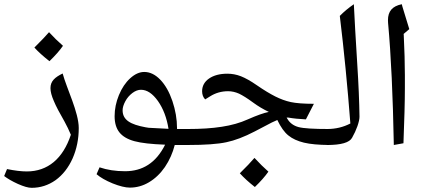

<svg xmlns="http://www.w3.org/2000/svg" viewBox="-54 -691 2030 915"><path d="M96.7 204.1C138.2 204.1 176.3 191.9 210.9 167.5C245.1 142.6 272 108.4 292 64C311.5 19.5 321.3 -28.8 321.3 -80.6C321.3 -155.8 264.2 -268.1 244.6 -340.8C208 -322.8 186.5 -304.7 186.5 -271C186.5 -254.4 191.9 -233.9 202.6 -209.5C212.9 -184.6 230 -152.3 253.4 -111.8C264.6 -91.3 274.9 -70.3 283.7 -48.8C246.1 64.9 173.8 126 73.7 126C47.4 126 16.1 122.1 -20.5 114.7L-34.2 147.9C-18.1 160.2 3.4 172.9 31.2 185.5C59.1 197.8 80.6 204.1 96.7 204.1ZM246.1 -472.7C223.1 -492.7 200.7 -514.6 179.7 -537.6C167.5 -522.9 144 -498.5 109.9 -464.4C127.9 -444.3 151.9 -422.9 181.6 -399.4C209 -425.8 230.5 -450.2 246.1 -472.7Z M564.9 203.1C596.7 203.1 627 194.8 655.8 177.7C684.6 160.6 710 136.7 731.9 105C753.4 73.2 769 38.1 778.8 0H849.1C854.5 0 857.4 -2.9 857.4 -8.3V-67.9C857.4 -73.2 854.5 -76.2 849.1 -76.2H789.6V-80.6C789.6 -123 782.2 -166 767.6 -209.5C752.9 -252.4 733.9 -286.1 710 -311C686 -335.9 660.6 -348.1 633.3 -348.1C610.8 -348.1 588.4 -337.9 566.4 -317.9C544.4 -297.9 526.4 -271 512.7 -237.8C499 -204.6 492.2 -170.9 492.2 -137.2C492.2 -104.5 500 -79.1 515.1 -60.1C530.3 -41 554.2 -26.9 586.9 -18.1C619.1 -9.3 668 -3.9 732.9 -1.5C689.5 85.9 624.5 125 542 125C496.6 125 456.1 118.7 420.4 106.4L406.2 139.2C424.3 154.8 449.7 169.4 482.9 183.1C516.1 196.3 543.5 203.1 564.9 203.1ZM617.7 -263.2C646.5 -263.2 673.3 -245.1 698.7 -209.5C724.1 -173.3 740.7 -129.4 749 -77.1C691.9 -79.6 660.2 -81.5 654.8 -82C648.9 -82.5 643.6 -83.5 639.2 -84.5C568.4 -97.7 530.3 -118.7 530.3 -165.5C530.3 -178.2 534.7 -192.4 543 -208C551.3 -223.6 562.5 -236.8 576.7 -247.6C590.3 -257.8 604 -263.2 617.7 -263.2Z M840.3 0C922.9 0 984.4 -4.4 1024.9 -13.2C1064.9 -21.5 1109.9 -38.6 1159.7 -64.5L1241.7 -107.4L1267.6 -119.1C1283.7 -85.4 1301.3 -60.5 1320.3 -45.4C1339.4 -29.8 1364.3 -18.6 1394.5 -11.2C1424.8 -3.9 1464.8 -0.5 1514.2 0C1520 0 1522.9 -2.9 1522.9 -8.3V-67.9C1522.9 -73.2 1520 -76.2 1514.2 -76.2C1440.4 -76.2 1392.1 -79.1 1368.7 -85.4C1345.2 -91.8 1327.6 -104.5 1315.9 -124L1312 -130.4L1318.4 -130.9C1343.3 -126.5 1372.1 -123.5 1403.8 -122.1L1441.9 -196.3C1393.1 -196.3 1356.4 -199.2 1331.5 -204.6C1306.6 -210 1282.2 -219.2 1257.8 -231.4C1233.4 -243.7 1204.1 -261.2 1169.4 -285.2C1140.6 -305.2 1115.2 -319.3 1094.2 -327.6C1072.8 -335.9 1051.3 -339.8 1029.8 -339.8C993.7 -339.8 964.4 -332 942.4 -316.9C920.4 -301.8 909.2 -281.2 909.2 -256.3C909.2 -240.2 914.1 -227.1 923.8 -217.3L947.3 -231.9C972.7 -248 1001.5 -256.3 1033.2 -256.3C1050.3 -256.3 1067.9 -252.4 1085.4 -244.6C1102.5 -236.3 1124.5 -222.7 1150.4 -203.6C1175.3 -185.1 1201.2 -169.9 1227.1 -157.7C1203.1 -152.8 1169.9 -141.1 1127 -122.1C1090.3 -105.5 1048.8 -93.8 1002.9 -86.9C957 -79.6 902.8 -76.2 840.3 -76.2C835 -76.2 832 -73.2 832 -67.9V-8.3C832 -2.9 835 0 840.3 0ZM1225.1 127C1204.1 108.4 1181.6 86.4 1158.7 61.5C1142.1 81.1 1118.7 105.5 1088.9 134.8C1107.9 155.8 1131.8 177.7 1160.6 200.2C1188 173.8 1209.5 149.4 1225.1 127Z M1504.9 0C1572.3 0 1611.8 -11.7 1624 -34.7C1634.3 -52.7 1642.6 -70.8 1649.4 -89.8C1655.8 -108.4 1659.2 -123.5 1659.2 -134.8C1658.2 -206.1 1654.8 -290.5 1648.4 -388.2C1641.1 -504.9 1635.7 -599.1 1632.3 -670.9C1606.9 -653.3 1584.5 -634.8 1565.4 -615.2C1585.4 -450.7 1602.1 -279.8 1615.7 -102.5C1582 -85 1545.4 -76.2 1504.9 -76.2C1499 -76.2 1496.1 -73.2 1496.1 -67.9V-8.3C1496.1 -2.9 1499 0 1504.9 0Z M1875.5 -333C1875.5 -389.2 1873.5 -452.6 1870.1 -524.4L1869.6 -529.3L1896.5 -552.2C1875.5 -620.1 1864.7 -655.8 1863.8 -659.2C1862.8 -662.6 1861.8 -666.5 1860.8 -670.9C1815.4 -661.6 1794.9 -637.2 1794.9 -594.7L1795.4 -582C1809.6 -427.7 1818.4 -233.9 1822.8 0L1868.7 -8.3C1873 -118.7 1875.5 -206.1 1875.5 -270.5Z"/></svg>

Font: Noto Naskh Arabic
Style: Regular
Weight: 400
Designer: Monotype Design Team
Foundry: Monotype Imaging Inc.
Version: Version 1.07